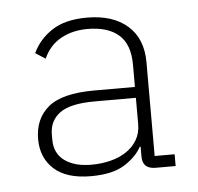

<svg xmlns="http://www.w3.org/2000/svg" viewBox="-36 -741 436 422"><g transform="rotate(-5 182.0 -530.0)"><path d="M292 -362Q263 -362 263 -389V-411H261Q250 -390 223.5 -373Q197 -356 149 -356Q95 -356 67.5 -381Q40 -406 40 -447Q40 -492 70.5 -517.5Q101 -543 172 -543H262V-592Q262 -637 238 -658Q214 -679 169 -679Q136 -679 110.5 -665Q85 -651 72 -622L50 -636Q64 -666 93 -685Q122 -704 170 -704Q227 -704 259.5 -675.5Q292 -647 292 -595V-388H336V-362ZM152 -381Q174 -381 194 -386Q214 -391 229 -401Q244 -411 253 -426Q262 -441 262 -461V-519H171Q117 -519 94 -502Q71 -485 71 -455V-443Q71 -413 93 -397Q115 -381 152 -381Z"/></g></svg>

Font: IBM Plex Sans Hebrew ExtLt
Style: Regular
Weight: 200
Designer: Mike Abbink, Paul van der Laan, Pieter van Rosmalen, Yanek Iontef
Foundry: Bold Monday
Version: Version 1.3